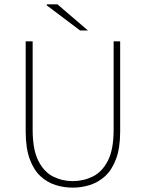

<svg xmlns="http://www.w3.org/2000/svg" viewBox="-20 -850 670 882"><path d="M314 12Q274 12 235.5 0Q197 -12 166 -40.5Q135 -69 116.5 -119.5Q98 -170 98 -246V-660H130V-254Q130 -163 156 -111.5Q182 -60 224 -39Q266 -18 314 -18Q363 -18 406 -39Q449 -60 475.5 -111.5Q502 -163 502 -254V-660H532V-246Q532 -170 513 -119.5Q494 -69 462.5 -40.5Q431 -12 392.5 0Q354 12 314 12ZM348 -710 194 -826 196 -830H244L384 -710Z"/></svg>

Font: Source Sans 3 VF
Style: Regular
Weight: 200
Designer: Paul D. Hunt
Foundry: Adobe
Version: Version 3.046;hotconv 1.0.118;makeotfexe 2.5.65603